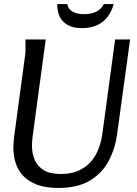

<svg xmlns="http://www.w3.org/2000/svg" viewBox="-20 -919 678 949"><path d="M206 -724 141 -243Q140 -231 139 -221Q138 -211 138 -200Q138 -160 152 -128Q166 -96 197 -77.5Q228 -59 280 -59Q342 -59 385 -84Q428 -109 453 -153.5Q478 -198 486 -258L549 -724H623L559 -257Q549 -183 516.5 -122.5Q484 -62 423.5 -26Q363 10 268 10Q206 10 163.5 -6Q121 -22 95 -49.5Q69 -77 57.5 -113.5Q46 -150 46 -192Q46 -204 47.5 -217.5Q49 -231 50 -244L106 -660V-724ZM542 -899Q533 -865 513.5 -838Q494 -811 462 -795.5Q430 -780 385 -780Q342 -780 314.5 -795.5Q287 -811 274.5 -838Q262 -865 263 -899H313Q316 -875 338 -862Q360 -849 396 -849Q432 -849 457 -862Q482 -875 493 -899Z"/></svg>

Font: Rosario
Style: Italic
Weight: 400
Italic angle: -8.05°
Designer: Hector Gatti
Foundry: Omnibus Type
Version: Version 1.201